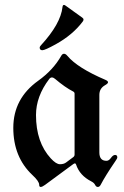

<svg xmlns="http://www.w3.org/2000/svg" viewBox="-20 -738 497 768"><path d="M33.2 0ZM138.7 -547.9Q138.7 -551.3 143.6 -556.6Q222.7 -642.6 230 -710Q231 -718.3 235.8 -718.3Q238.8 -718.3 243.2 -714.8L309.1 -667.5Q314 -664.1 314 -659.9Q314 -655.8 311 -651.9Q271 -598.6 203.1 -561Q159.7 -537.1 149.4 -537.1Q138.7 -537.1 138.7 -547.9ZM132.8 -415Q192.9 -458 225.1 -515.1Q229.5 -522.9 236.1 -522.9Q242.7 -522.9 249.5 -514.6Q290 -466.3 401.9 -418.5Q412.1 -414.1 412.1 -408.9Q412.1 -403.8 399.9 -397Q377.4 -384.3 377.4 -358.4V-128.4Q377.4 -94.7 405.8 -94.7Q415.5 -94.7 423.8 -106.4Q432.1 -118.2 440.4 -118.2Q449.2 -118.2 449.2 -108.4Q449.2 -104 441.4 -93.3Q401.4 -34.7 382.8 1Q378.4 9.8 371.3 9.8Q364.3 9.8 360.4 1.5Q356.4 -6.8 344.7 -12.7Q298.8 -36.1 284.2 -80.1Q282.7 -84.5 279.8 -84.5Q276.9 -84.5 272.9 -81.5L160.2 1.5Q148.9 9.8 142.8 9.8Q136.7 9.8 136.7 1Q136.7 -12.7 109.9 -37.6Q33.2 -109.4 33.2 -226.6Q33.2 -343.8 132.8 -415ZM124 -277.8Q124 -168.9 183.1 -104.5Q204.6 -81.1 219.7 -81.1Q234.9 -81.1 244.1 -87.9L272.9 -109.4Q278.3 -113.3 278.3 -119.6V-363.3Q278.3 -369.1 272.5 -372.1Q240.7 -388.2 199.7 -422.9Q193.4 -428.2 187.5 -428.2Q181.6 -428.2 176.8 -421.9Q124 -352.5 124 -277.8Z"/></svg>

Font: UnifrakturMaguntia21
Style: Book
Weight: 400
Designer: j. 'mach' wust, Gerrit Ansmann, Georg Duffner, based on a font by Peter Wiegel, original typeface by Carl Albert Fahrenw
Version: Version 2017-03-19